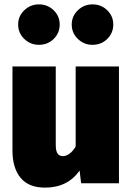

<svg xmlns="http://www.w3.org/2000/svg" viewBox="-20 -838 606 878"><path d="M524 0H351L344 -58Q289 20 186 20Q111 20 74 -25Q37 -70 37 -150V-534H235V-176Q235 -147 243.5 -135.5Q252 -124 268 -124Q282 -124 297.5 -135Q313 -146 326 -168V-534H524ZM253 -726Q253 -687 225.5 -660Q198 -633 158 -633Q119 -633 91 -660Q63 -687 63 -726Q63 -764 91 -791Q119 -818 158 -818Q198 -818 225.5 -791Q253 -764 253 -726ZM498 -726Q498 -687 470.5 -660Q443 -633 403 -633Q364 -633 336 -660Q308 -687 308 -726Q308 -764 336 -791Q364 -818 403 -818Q443 -818 470.5 -791Q498 -764 498 -726Z"/></svg>

Font: Fira Sans Black
Style: Regular
Weight: 900
Designer: Carrois Corporate & Edenspiekermann AG
Foundry: Carrois Corporate GbR & Edenspiekermann AG
Version: Version 4.203